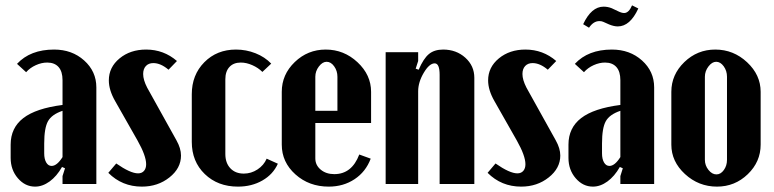

<svg xmlns="http://www.w3.org/2000/svg" viewBox="-20 -691 2906 721"><path d="M20 -98.1V-147.9Q20 -210.9 67.6 -247.6Q115.2 -284.2 214.8 -296.9V-390.1Q214.8 -422.4 200 -439.2Q185.1 -456.1 157.2 -456.1Q136.2 -456.1 114.5 -446.3Q92.8 -436.5 78.1 -419.9L43.9 -451.2Q93.8 -504.9 183.1 -504.9Q250.5 -504.9 296.1 -463.9Q341.8 -422.9 341.8 -362.8V0H214.8V-29.8L224.1 -59.1L212.9 -64Q192.9 -28.8 166.3 -9.5Q139.6 9.8 111.8 9.8Q74.2 9.8 47.1 -21.7Q20 -53.2 20 -98.1ZM173.8 -67.9Q193.8 -67.9 214.8 -101.1V-274.9Q174.3 -261.2 160.2 -235.8Q146 -210.4 146 -151.9V-115.2Q146 -93.8 153.6 -80.8Q161.1 -67.9 173.8 -67.9Z M644.5 -461.9 612.8 -429.2Q583.5 -454.1 555.7 -454.1Q538.1 -454.1 527.8 -443.1Q517.6 -432.1 517.6 -413.1Q517.6 -391.1 532.7 -361.8L642.6 -164.1Q659.7 -133.8 659.7 -106.9Q659.7 -59.1 616.2 -24.7Q572.8 9.8 512.7 9.8Q438.5 9.8 386.7 -42L416.5 -77.1Q469.7 -40 498.5 -40Q512.7 -40 520.8 -49.3Q528.8 -58.6 528.8 -74.2Q528.8 -106 496.6 -163.1L412.6 -311Q388.7 -352.5 388.7 -389.2Q388.7 -438.5 429 -471.7Q469.2 -504.9 528.8 -504.9Q594.7 -504.9 644.5 -461.9Z M700.2 -336.9Q700.2 -409.7 747.3 -457.3Q794.4 -504.9 866.2 -504.9Q904.3 -504.9 939.5 -491Q974.6 -477.1 998.5 -452.1L965.3 -420.9Q949.7 -436.5 927.5 -446.3Q905.3 -456.1 884.3 -456.1Q856.9 -456.1 841.6 -439.5Q826.2 -422.9 826.2 -393.1V-112.8Q826.2 -79.1 845 -59.1Q863.8 -39.1 895.5 -39.1Q923.3 -39.1 947 -54.7Q970.7 -70.3 981.4 -95.2L1023.4 -76.2Q1005.4 -36.1 965.3 -13.2Q925.3 9.8 873.5 9.8Q797.9 9.8 749 -37.4Q700.2 -84.5 700.2 -158.2Z M1038.1 -346.2Q1038.1 -411.1 1086.9 -458Q1135.7 -504.9 1203.1 -504.9Q1271.5 -504.9 1322.5 -457.3Q1373.5 -409.7 1373.5 -346.2V-229H1164.1V-96.2Q1164.1 -70.8 1184.3 -54Q1204.6 -37.1 1235.4 -37.1Q1301.3 -37.1 1329.1 -110.8L1372.1 -95.2Q1353.5 -45.9 1311.5 -18.1Q1269.5 9.8 1214.4 9.8Q1140.6 9.8 1089.4 -36.1Q1038.1 -82 1038.1 -147.9ZM1164.1 -274.9H1247.1V-402.8Q1247.1 -424.8 1234.9 -441.9Q1222.7 -459 1206.5 -459Q1190.9 -459 1177.5 -441.4Q1164.1 -423.8 1164.1 -402.8Z M1552.2 -429.2Q1570.3 -471.2 1590.6 -488Q1610.8 -504.9 1644 -504.9Q1693.4 -504.9 1727.3 -474.4Q1761.2 -443.8 1761.2 -398.9V0H1630.9V-410.2Q1630.9 -453.1 1612.3 -453.1Q1592.3 -453.1 1571.3 -417.7Q1550.3 -382.3 1550.3 -348.1V0H1428.2V-495.1H1550.3V-461.9L1541 -433.1Z M2068.8 -461.9 2037.1 -429.2Q2007.8 -454.1 1980 -454.1Q1962.4 -454.1 1952.1 -443.1Q1941.9 -432.1 1941.9 -413.1Q1941.9 -391.1 1957 -361.8L2066.9 -164.1Q2084 -133.8 2084 -106.9Q2084 -59.1 2040.5 -24.7Q1997.1 9.8 1937 9.8Q1862.8 9.8 1811 -42L1840.8 -77.1Q1894 -40 1922.9 -40Q1937 -40 1945.1 -49.3Q1953.1 -58.6 1953.1 -74.2Q1953.1 -106 1920.9 -163.1L1836.9 -311Q1813 -352.5 1813 -389.2Q1813 -438.5 1853.3 -471.7Q1893.6 -504.9 1953.1 -504.9Q2019 -504.9 2068.8 -461.9Z M2191.9 -586.9 2169.9 -600.1Q2200.7 -666 2246.6 -666Q2262.2 -666 2276.9 -660.2L2300.8 -648.9Q2314.5 -642.1 2323.7 -642.1Q2341.3 -642.1 2353.5 -670.9L2377 -659.2Q2346.2 -591.8 2299.8 -591.8Q2285.6 -591.8 2267.6 -599.1L2245.6 -608.9Q2239.7 -611.8 2231 -611.8Q2208.5 -611.8 2191.9 -586.9ZM2114.7 -98.1V-147.9Q2114.7 -210.9 2162.4 -247.6Q2210 -284.2 2309.6 -296.9V-390.1Q2309.6 -422.4 2294.7 -439.2Q2279.8 -456.1 2252 -456.1Q2231 -456.1 2209.2 -446.3Q2187.5 -436.5 2172.9 -419.9L2138.7 -451.2Q2188.5 -504.9 2277.8 -504.9Q2345.2 -504.9 2390.9 -463.9Q2436.5 -422.9 2436.5 -362.8V0H2309.6V-29.8L2318.8 -59.1L2307.6 -64Q2287.6 -28.8 2261 -9.5Q2234.4 9.8 2206.5 9.8Q2168.9 9.8 2141.8 -21.7Q2114.7 -53.2 2114.7 -98.1ZM2268.6 -67.9Q2288.6 -67.9 2309.6 -101.1V-274.9Q2269 -261.2 2254.9 -235.8Q2240.7 -210.4 2240.7 -151.9V-115.2Q2240.7 -93.8 2248.3 -80.8Q2255.9 -67.9 2268.6 -67.9Z M2666 -504.9Q2734.4 -504.9 2785.4 -457.3Q2836.4 -409.7 2836.4 -346.2V-147.9Q2836.4 -83.5 2788.1 -36.9Q2739.7 9.8 2672.4 9.8Q2603.5 9.8 2552.2 -37.4Q2501 -84.5 2501 -147.9V-346.2Q2501 -410.6 2549.8 -457.8Q2598.6 -504.9 2666 -504.9ZM2669.4 -459Q2653.8 -459 2640.4 -441.4Q2627 -423.8 2627 -402.8V-90.8Q2627 -69.8 2640.4 -53Q2653.8 -36.1 2670.4 -36.1Q2686.5 -36.1 2698.2 -52.5Q2710 -68.8 2710 -90.8V-402.8Q2710 -424.8 2697.8 -441.9Q2685.5 -459 2669.4 -459Z"/></svg>

Font: Moniqa Black Paragraph
Style: Regular
Weight: 900
Designer: Rajesh Rajput
Foundry: Rajesh Rajput
Version: Version 1.000